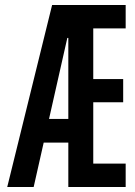

<svg xmlns="http://www.w3.org/2000/svg" viewBox="-20 -750 540 770"><path d="M9 0 189 -730H484V-636H354V-433H474V-340H354V-94H484V0H254V-598H250L115 0ZM111 -178V-273H302V-178Z"/></svg>

Font: M PLUS 1 Code Medium
Style: Regular
Weight: 500
Designer: Coji Morishita
Foundry: UNDERFOREST DESIGN
Version: Version 1.002